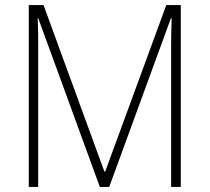

<svg xmlns="http://www.w3.org/2000/svg" viewBox="-20 -734 823 754"><path d="M372 0H409L651 -662H654C653 -617 652 -586 652 -562V0H690V-714H633L393 -60H390L151 -714H93V0H130V-560C130 -589 130 -618 128 -663H130Z"/></svg>

Font: Noto Sans Thai SemCond ExtLt
Style: Regular
Weight: 200
Width: 4
Designer: Monotype Design Team
Foundry: Monotype Imaging Inc.
Version: Version 2.002